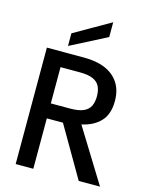

<svg xmlns="http://www.w3.org/2000/svg" viewBox="-136 -1029 876 1115"><g transform="rotate(15 302.0 -471.0)"><path d="M69 0V-700H294Q368 -700 420.5 -677.5Q473 -655 502 -611Q531 -567 531 -502Q531 -423 490 -379.5Q449 -336 378 -321L576 0H448L272 -303H175V0ZM175 -393H292Q342 -393 371 -406Q400 -419 411.5 -443.5Q423 -468 423 -502Q423 -536 411.5 -560.5Q400 -585 371 -598Q342 -611 292 -611H175ZM185 -741V-817L403 -942V-853Z"/></g></svg>

Font: Rethink Sans Medium
Style: Regular
Weight: 500
Designer: The Rethink Sans project authors (Hans Thiessen). DM Sans designed by Colophon Foundry.
Foundry: Rethink Communications LLC
Version: Version 1.001